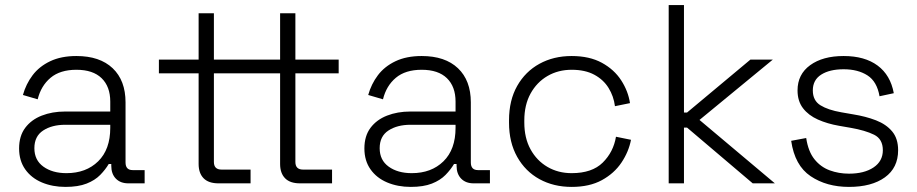

<svg xmlns="http://www.w3.org/2000/svg" viewBox="-20 -720 3601 754"><path d="M237 14Q186 14 144.5 -3.5Q103 -21 79 -55Q55 -89 55 -137Q55 -186 79 -218Q103 -250 144 -266Q185 -282 235 -282H413V-321Q413 -380 379 -413Q345 -446 280 -446Q216 -446 178.5 -414.5Q141 -383 128 -330L70 -347Q82 -390 108 -424.5Q134 -459 177 -479.5Q220 -500 280 -500Q372 -500 422.5 -452Q473 -404 473 -318V-82Q473 -52 501 -52H548V0H484Q453 0 435 -18.5Q417 -37 417 -69V-76H407Q394 -54 373.5 -33Q353 -12 320 1Q287 14 237 14ZM241 -40Q318 -40 365.5 -86.5Q413 -133 413 -218V-230H236Q184 -230 149.5 -207.5Q115 -185 115 -138Q115 -91 150.5 -65.5Q186 -40 241 -40Z M964 0H838Q799 0 779.5 -20Q760 -40 760 -76V-432H604V-486H760V-668H820V-486H957V-432H820V-84Q820 -54 850 -54H964ZM1284 0H1158Q1119 0 1099.5 -20Q1080 -40 1080 -76V-432H957V-486H1080V-668H1140V-486H1310V-432H1140V-84Q1140 -54 1170 -54H1284Z M1593 14Q1542 14 1500.5 -3.5Q1459 -21 1435 -55Q1411 -89 1411 -137Q1411 -186 1435 -218Q1459 -250 1500 -266Q1541 -282 1591 -282H1769V-321Q1769 -380 1735 -413Q1701 -446 1636 -446Q1572 -446 1534.5 -414.5Q1497 -383 1484 -330L1426 -347Q1438 -390 1464 -424.5Q1490 -459 1533 -479.5Q1576 -500 1636 -500Q1728 -500 1778.5 -452Q1829 -404 1829 -318V-82Q1829 -52 1857 -52H1904V0H1840Q1809 0 1791 -18.5Q1773 -37 1773 -69V-76H1763Q1750 -54 1729.5 -33Q1709 -12 1676 1Q1643 14 1593 14ZM1597 -40Q1674 -40 1721.5 -86.5Q1769 -133 1769 -218V-230H1592Q1540 -230 1505.5 -207.5Q1471 -185 1471 -138Q1471 -91 1506.5 -65.5Q1542 -40 1597 -40Z M2225 14Q2154 14 2098.5 -16.5Q2043 -47 2011 -104Q1979 -161 1979 -238V-248Q1979 -326 2011 -382.5Q2043 -439 2098.5 -469.5Q2154 -500 2225 -500Q2295 -500 2343.5 -473.5Q2392 -447 2419.5 -404.5Q2447 -362 2454 -315L2395 -303Q2390 -342 2370 -374.5Q2350 -407 2314 -426.5Q2278 -446 2225 -446Q2172 -446 2130 -421.5Q2088 -397 2063.5 -352.5Q2039 -308 2039 -247V-239Q2039 -178 2063.5 -133.5Q2088 -89 2130 -64.5Q2172 -40 2225 -40Q2305 -40 2347 -81.5Q2389 -123 2399 -183L2458 -171Q2449 -124 2420.5 -81.5Q2392 -39 2343.5 -12.5Q2295 14 2225 14Z M2666 0H2606V-700H2666V-278H2678L2927 -486H3015L2727 -249L3023 0H2936L2678 -219H2666Z M3314 14Q3226 14 3163.5 -28Q3101 -70 3087 -167L3146 -178Q3154 -125 3178.5 -94.5Q3203 -64 3238.5 -51Q3274 -38 3314 -38Q3374 -38 3410.5 -62.5Q3447 -87 3447 -130Q3447 -174 3412.5 -191Q3378 -208 3321 -218L3275 -226Q3229 -234 3192 -250.5Q3155 -267 3133.5 -295Q3112 -323 3112 -365Q3112 -428 3161.5 -464Q3211 -500 3293 -500Q3376 -500 3426.5 -462.5Q3477 -425 3490 -354L3434 -342Q3424 -400 3386.5 -424Q3349 -448 3293 -448Q3238 -448 3205 -427Q3172 -406 3172 -365Q3172 -325 3202 -306.5Q3232 -288 3284 -279L3330 -271Q3380 -263 3420 -247.5Q3460 -232 3483.5 -204Q3507 -176 3507 -130Q3507 -61 3455 -23.5Q3403 14 3314 14Z"/></svg>

Font: Space Grotesk Variable Light
Style: Regular
Weight: 300
Designer: Florian Karsten
Foundry: Florian Karsten
Version: Version 2.000